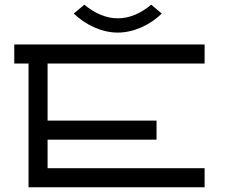

<svg xmlns="http://www.w3.org/2000/svg" viewBox="-20 -787 960 807"><path d="M475 -710C427.4 -710 378.6 -730.2 334.5 -767.3L290 -730C339.4 -682.9 407 -650 475 -650C543 -650 611.5 -683 660 -730L615.5 -767.3C571.4 -730.2 523.6 -710 475 -710ZM100 0H840V-80H180V-200H638V-280H180V-520H840V-600H40V-520H100Z"/></svg>

Font: KetosagCBd
Style: Regular
Weight: 500
Designer: gluk
Foundry: gluk
Version: Version 00.0024